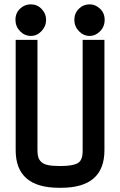

<svg xmlns="http://www.w3.org/2000/svg" viewBox="-20 -871 565 903"><path d="M267.6 -90.3Q294.4 -90.3 313 -93.5Q331.5 -96.7 342.5 -102.1Q353.5 -107.4 359.4 -117.4Q365.2 -127.4 366.9 -137.9Q368.7 -148.4 368.7 -164.6V-683.6H471.2V-164.6Q471.2 12.2 267.6 12.2H257.8Q53.7 12.2 53.7 -164.6V-683.6H156.2V-164.6Q156.2 -144.5 159.9 -132.1Q163.6 -119.6 174.1 -109.4Q184.6 -99.1 205.1 -94.7Q225.6 -90.3 257.8 -90.3ZM196.8 -777.8Q196.8 -747.6 175.5 -724.9Q154.3 -702.1 125 -702.1Q95.7 -702.1 74.2 -724.4Q52.7 -746.6 52.7 -777.8Q52.7 -810.1 74.5 -830.3Q96.2 -850.6 124.5 -850.6Q154.8 -850.6 175.8 -828.9Q196.8 -807.1 196.8 -777.8ZM472.2 -777.8Q472.2 -745.6 450.7 -723.9Q429.2 -702.1 401.4 -702.1Q372.6 -702.1 351.1 -724.6Q329.6 -747.1 329.6 -777.8Q329.6 -808.6 350.8 -829.6Q372.1 -850.6 401.4 -850.6Q428.7 -850.6 450.4 -830.1Q472.2 -809.6 472.2 -777.8Z"/></svg>

Font: Anka/Coder Condensed
Style: Bold
Weight: 700
Width: 4
Monospace: yes
Version: Version 001.100